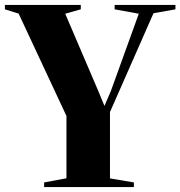

<svg xmlns="http://www.w3.org/2000/svg" viewBox="-39 -763 736 783"><path d="M232 -36V-290L37 -707.5L-19 -725V-743H290.5V-725L227 -707L362 -391.5L387 -331L413 -391.5L527 -707L428.5 -725V-743H676.5V-725L587 -709L409.5 -306V-35.5L507 -19V0H141V-19Z"/></svg>

Font: Merriweather 144pt ExtraBold
Style: Regular
Weight: 800
Version: Version 2.100